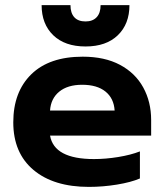

<svg xmlns="http://www.w3.org/2000/svg" viewBox="-20 -717 644 752"><path d="M143 -697H256Q256 -666 271 -649.5Q286 -633 315 -633Q343 -633 358.5 -649.5Q374 -666 374 -697H487Q487 -623 441.5 -579Q396 -535 315 -535Q234 -535 188.5 -579Q143 -623 143 -697ZM32 -238Q32 -357 102.5 -426Q173 -495 304 -495Q390 -495 450 -463Q510 -431 541 -374.5Q572 -318 572 -247V-186H176Q192 -94 348 -94Q394 -94 443 -102Q492 -110 528 -124V-18Q493 -3 438 6Q383 15 328 15Q190 15 111 -51.5Q32 -118 32 -238ZM429 -284Q426 -332 393 -358.5Q360 -385 302 -385Q245 -385 212 -358Q179 -331 176 -284Z"/></svg>

Font: Prompt SemiBold
Style: Regular
Weight: 600
Designer: Katatrad Team
Foundry: CadsonDemak
Version: Version 1.001